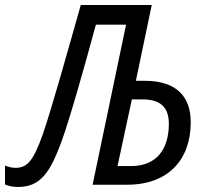

<svg xmlns="http://www.w3.org/2000/svg" viewBox="-65 -734 818 763"><path d="M6 9C96 9 134 -48 180 -173C215 -270 273 -477 316 -636H436L303 0H441C603 0 693 -99 693 -248C693 -347 640 -413 509 -413H475L538 -714H256C199 -513 141 -305 105 -200C66 -90 41 -67 -4 -67C-18 -67 -33 -71 -45 -76V-1C-32 5 -14 9 6 9ZM402 -74 459 -339H501C569 -339 606 -311 606 -242C606 -141 557 -74 456 -74Z"/></svg>

Font: Noto Sans Display SemiCondensed
Style: Italic
Weight: 400
Width: 4
Italic angle: -12°
Designer: Monotype Design Team
Foundry: Monotype Imaging Inc.
Version: Version 1.900